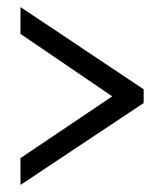

<svg xmlns="http://www.w3.org/2000/svg" viewBox="-20 -630 465 544"><path d="M38 -106V-182L298 -357L38 -534V-610L387 -377V-338Z"/></svg>

Font: Noto Serif Hebrew ExtraCondensed
Style: Bold
Weight: 700
Width: 2
Designer: Monotype Design Team
Foundry: Monotype Imaging Inc.
Version: Version 2.004; ttfautohint (v1.8.4.7-5d5b)